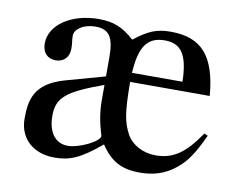

<svg xmlns="http://www.w3.org/2000/svg" viewBox="-59 -538 784 622"><g transform="rotate(10 333.5 -226.5)"><path d="M274 -201C274 -166 280 -130 292 -91C292 -90 293 -89 293 -88C293 -70 228 -38 191 -38C145 -38 125 -78 125 -125C125 -185 153 -209 274 -253ZM355 -307C360 -395 385 -429 442 -429C496 -429 519 -395 521 -307ZM620 -154C572 -83 533 -57 476 -57C435 -57 398 -77 381 -107C360 -146 355 -177 354 -277H616C605 -406 558 -460 456 -460C409 -460 382 -448 337 -413C299 -447 269 -460 219 -460C129 -460 60 -413 60 -352C60 -322 77 -304 104 -304C131 -304 148 -322 148 -350C148 -369 145 -377 145 -392C145 -415 175 -434 213 -434C259 -434 274 -408 274 -344V-281L145 -245C46 -217 38 -160 38 -100C38 -35 86 7 154 7C204 7 238 -6 306 -63C340 -11 378 7 435 7C479 7 518 -4 553 -33C584 -58 603 -87 632 -149Z"/></g></svg>

Font: XITS Math
Style: Regular
Weight: 400
Designer: MicroPress Inc., with final additions and corrections provided by Coen Hoffman, Elsevier (retired)
Version: Version 1.302